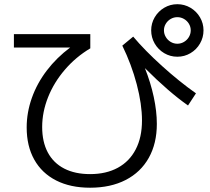

<svg xmlns="http://www.w3.org/2000/svg" viewBox="-20 -835 978 896"><path d="M104.5 -240.2Q104.5 -310.1 128.7 -378.2Q152.8 -446.3 198.7 -506.3Q244.6 -566.4 307.6 -613.3H44.9V-675.8H401.4V-609.4Q334 -569.3 283 -510Q231.9 -450.7 204.3 -381.3Q176.8 -312 176.8 -242.2Q176.8 -172.9 203.1 -123.5Q229.5 -74.2 279.8 -48.3Q330.1 -22.5 400.4 -22.5Q475.6 -22.5 530 -52.2Q584.5 -82 613.5 -138.2Q642.6 -194.3 642.6 -272.5Q642.6 -348.6 618.2 -441.4Q593.8 -534.2 550.8 -622.1L601.6 -664.1Q655.3 -600.1 736.1 -527.1Q816.9 -454.1 894.5 -399.4L857.4 -342.8Q768.6 -404.8 656.2 -517.1Q683.1 -449.7 697.5 -382.6Q711.9 -315.4 711.9 -256.8Q711.9 -165.5 674.3 -98.4Q636.7 -31.2 566.4 4.9Q496.1 41 400.4 41Q308.6 41 241.9 7.1Q175.3 -26.9 139.9 -90.1Q104.5 -153.3 104.5 -240.2ZM685.5 -693.4Q685.5 -726.1 701.9 -754.2Q718.3 -782.2 746.3 -798.8Q774.4 -815.4 807.6 -815.4Q840.8 -815.4 868.9 -798.8Q897 -782.2 913.3 -754.2Q929.7 -726.1 929.7 -693.4Q929.7 -660.2 913.3 -631.8Q897 -603.5 868.9 -586.9Q840.8 -570.3 807.6 -570.3Q774.4 -570.3 746.3 -586.9Q718.3 -603.5 701.9 -631.8Q685.5 -660.2 685.5 -693.4ZM870.1 -693.4Q870.1 -710 861.6 -724.1Q853 -738.3 838.6 -746.6Q824.2 -754.9 807.6 -754.9Q791 -754.9 776.6 -746.6Q762.2 -738.3 753.7 -724.1Q745.1 -710 745.1 -693.4Q745.1 -676.8 753.7 -662.4Q762.2 -647.9 776.6 -639.4Q791 -630.9 807.6 -630.9Q824.2 -630.9 838.6 -639.4Q853 -647.9 861.6 -662.4Q870.1 -676.8 870.1 -693.4Z"/></svg>

Font: Pretendard JP
Style: Regular
Weight: 400
Designer: Base glyphs from Inter by Rasmus Andersson; Hangeul glyphs from Noto Sans CJK(Source Han Sans) by Jang Soo-young and Kan
Foundry: Kil Hyung-jin
Version: Version 1.309